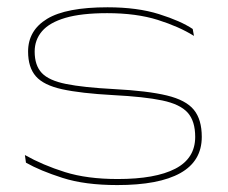

<svg xmlns="http://www.w3.org/2000/svg" viewBox="-20 -508 640 540"><path d="M310 12.5Q218.5 12.5 155.5 -7.8Q92.5 -28 53 -50.5L50 -72Q100.5 -43.5 162.8 -24Q225 -4.5 311 -4.5Q417 -4.5 473 -33.5Q529 -62.5 529 -123Q529 -167.5 507.8 -191.2Q486.5 -215 436.2 -225.5Q386 -236 298.5 -240.5Q207 -245.5 154.8 -257Q102.5 -268.5 80.8 -293.5Q59 -318.5 59 -363Q59 -422.5 112.5 -455Q166 -487.5 282.5 -487.5Q366.5 -487.5 427.5 -468.2Q488.5 -449 522 -426.5L525.5 -407Q484 -433 423.8 -452Q363.5 -471 281.5 -471Q209 -471 164 -457.8Q119 -444.5 98.2 -420.2Q77.5 -396 77.5 -363Q77.5 -324 97.5 -302.8Q117.5 -281.5 166 -271.8Q214.5 -262 300 -257.5Q395.5 -252.5 449.2 -239.5Q503 -226.5 525.2 -199.2Q547.5 -172 547.5 -123Q547.5 -55 487.2 -21.2Q427 12.5 310 12.5Z"/></svg>

Font: Anek Latin Expanded Thin
Style: Regular
Weight: 250
Width: 7
Designer: Yesha Goshar
Foundry: Ek Type
Version: Version 1.003